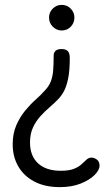

<svg xmlns="http://www.w3.org/2000/svg" viewBox="-20 -761 451 787"><path d="M225 6Q163 6 119.5 -17.5Q76 -41 54 -80.5Q32 -120 32 -169Q32 -214 47 -248Q62 -282 83.5 -308Q105 -334 126.5 -353Q148 -372 161 -387Q180 -406 188 -426.5Q196 -447 198 -473Q200 -499 200 -534Q200 -545 207.5 -552.5Q215 -560 233 -560Q249 -560 257.5 -552Q266 -544 266 -523Q266 -470 259 -437.5Q252 -405 241.5 -386Q231 -367 218 -354Q203 -338 183.5 -321.5Q164 -305 145.5 -284.5Q127 -264 115 -238Q103 -212 103 -177Q103 -122 136 -91.5Q169 -61 229 -61Q263 -61 283 -69Q303 -77 314.5 -88Q326 -99 335 -107Q344 -115 355 -115Q366 -115 377 -107Q388 -99 388 -82Q388 -64 367.5 -43.5Q347 -23 310.5 -8.5Q274 6 225 6ZM233 -636Q212 -636 196.5 -651.5Q181 -667 181 -689Q181 -710 196 -725.5Q211 -741 233 -741Q255 -741 270 -725.5Q285 -710 285 -689Q285 -667 270 -651.5Q255 -636 233 -636Z"/></svg>

Font: Dosis ExtraLight Medium
Style: Regular
Weight: 500
Version: Version 3.001; ttfautohint (v1.8.2)